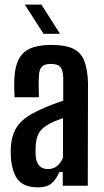

<svg xmlns="http://www.w3.org/2000/svg" viewBox="-20 -802 448 829"><path d="M145 7Q87 7 60 -23Q33 -53 27 -121Q27 -132 26.5 -145Q26 -158 27 -169Q31 -226 59 -262.5Q87 -299 155 -329Q179 -340 203 -349.5Q227 -359 253 -367V-469Q252 -498 241 -512Q230 -526 199 -526Q173 -526 161 -514Q149 -502 148 -473Q147 -459 147 -429.5Q147 -400 148 -382H43Q42 -394 41.5 -418.5Q41 -443 42 -461Q45 -538 80.5 -573Q116 -608 202 -608Q263 -608 296.5 -591.5Q330 -575 344 -539Q358 -503 360 -445L359 0H251V-59H236Q222 -26 201.5 -9.5Q181 7 145 7ZM187 -72Q231 -72 252 -121V-292Q235 -286 217.5 -279Q200 -272 181 -260Q154 -243 144.5 -220.5Q135 -198 134 -169Q133 -148 134 -129Q139 -72 187 -72ZM87 -782H159L239 -656H168Z"/></svg>

Font: Big Shoulders Display
Style: Bold
Weight: 700
Designer: Patric King
Foundry: XO Type Co
Version: Version 1.000; ttfautohint (v1.8.2)